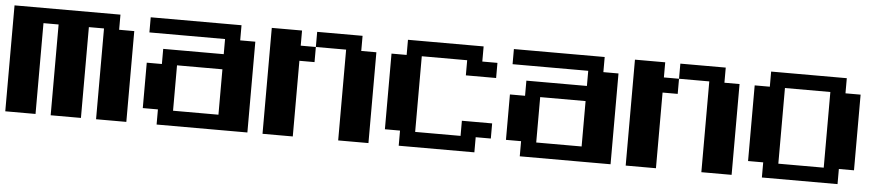

<svg xmlns="http://www.w3.org/2000/svg" viewBox="-34 -614 3630 790"><g transform="rotate(5 1781.0 -219.0)"><path d="M0 -437.5H437.5V-375H500V0H375V-375H312.5V0H187.5V-375H125V0H0Z M562.5 -437.5H937.5V-375H1000V0H625V-62.5H562.5V-250H625V-312.5H875V-375H562.5ZM687.5 -250V-62.5H875V-250Z M1062.5 -437.5H1187.5V-375H1250V-437.5H1437.5V-375H1500V0H1375V-375H1250V-312.5H1187.5V0H1062.5Z M1562.5 -375H1625V-437.5H1937.5V-375H2000V-312.5H1875V-375H1687.5V-62.5H1875V-125H2000V-62.5H1937.5V0H1625V-62.5H1562.5Z M2062.5 -437.5H2437.5V-375H2500V0H2125V-62.5H2062.5V-250H2125V-312.5H2375V-375H2062.5ZM2187.5 -250V-62.5H2375V-250Z M2562.5 -437.5H2687.5V-375H2750V-437.5H2937.5V-375H3000V0H2875V-375H2750V-312.5H2687.5V0H2562.5Z M3062.5 -375H3125V-437.5H3437.5V-375H3500V-62.5H3437.5V0H3125V-62.5H3062.5ZM3187.5 -375V-62.5H3375V-375Z"/></g></svg>

Font: NeoDunggeunmo Pro
Style: Regular
Weight: 400
Version: Version 1.020